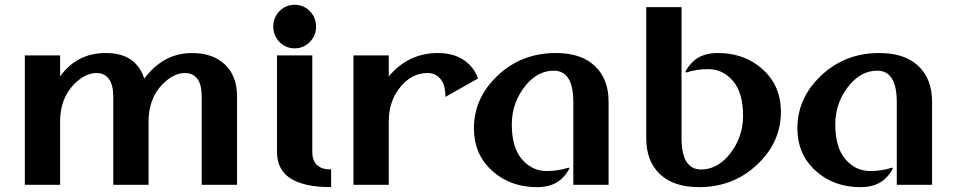

<svg xmlns="http://www.w3.org/2000/svg" viewBox="-20 -767 3972 797"><path d="M83 0V-537.1H229.5V-449.7Q298.8 -546.9 419.4 -546.9Q507.8 -546.9 550.3 -494.6Q567.9 -473.6 579.1 -440.9Q658.7 -546.9 776.9 -546.9Q864.7 -546.9 915 -498Q963.9 -450.7 963.9 -367.2V0H817.4V-364.7Q817.4 -415 799.8 -439Q781.2 -463.9 748.5 -463.9Q700.2 -463.9 654.3 -417Q596.7 -357.9 596.7 -262.7V0H450.2V-364.7Q450.2 -414.6 432.1 -439Q413.6 -463.9 381.3 -463.9Q333 -463.9 287.1 -417Q229.5 -357.9 229.5 -262.7V0Z M1354.5 9.8Q1129.9 9.8 1129.9 -134.8V-537.1H1276.4V-136.7Q1276.4 -63.5 1354.5 -63.5ZM1140.1 -720.7Q1166 -747.1 1203.1 -747.1Q1240.2 -747.1 1266.1 -720.7Q1292 -694.3 1292 -656.7Q1292 -619.1 1266.1 -592.8Q1240.2 -566.4 1203.1 -566.4Q1166 -566.4 1140.1 -592.8Q1114.3 -619.1 1114.3 -656.7Q1114.3 -694.3 1140.1 -720.7Z M1447.3 0V-537.1H1593.8V-449.7Q1674.8 -546.9 1798.8 -546.9Q1878.9 -546.9 1927.2 -500Q1952.1 -476.1 1964.4 -441.4L1829.1 -364.7Q1829.1 -409.2 1813 -433.1Q1792 -463.9 1754.9 -463.9Q1684.6 -463.9 1635.7 -397.9Q1593.8 -341.8 1593.8 -262.7V0Z M2506.3 0H2359.9V-341.8Q2359.9 -409.2 2339.4 -441.4Q2318.8 -473.6 2278.8 -473.6Q2214.4 -473.6 2165 -416Q2104.5 -344.2 2104.5 -251Q2104.5 -157.2 2144.5 -108.4Q2187 -57.1 2249 -57.1Q2298.8 -57.1 2340.3 -71.3L2343.8 -67.9Q2331.1 -42.5 2309.1 -22.9Q2272.5 9.8 2209.5 9.8Q2089.4 9.8 2011.2 -69.3Q1947.3 -134.3 1947.3 -234.4Q1947.3 -360.4 2046.1 -453.6Q2145 -546.9 2287.6 -546.9Q2392.6 -546.9 2449.2 -493.2Q2506.3 -439.5 2506.3 -344.2Z M2881.3 9.8Q2776.4 9.8 2719.7 -43.9Q2662.6 -97.7 2662.6 -192.9V-737.3H2809.1V-195.3Q2809.1 -127.9 2829.6 -95.7Q2850.1 -63.5 2890.1 -63.5Q2954.6 -63.5 3003.9 -121.1Q3064.5 -192.9 3064.5 -286.1Q3064.5 -379.9 3024.4 -428.7Q2981.9 -480 2919.9 -480Q2870.1 -480 2828.6 -465.8L2825.2 -469.2Q2837.9 -494.6 2859.9 -514.2Q2896.5 -546.9 2959.5 -546.9Q3079.6 -546.9 3157.7 -467.8Q3221.7 -402.8 3221.7 -302.7Q3221.7 -176.8 3122.8 -83.5Q3023.9 9.8 2881.3 9.8Z M3849.1 0H3702.6V-341.8Q3702.6 -409.2 3682.1 -441.4Q3661.6 -473.6 3621.6 -473.6Q3557.1 -473.6 3507.8 -416Q3447.3 -344.2 3447.3 -251Q3447.3 -157.2 3487.3 -108.4Q3529.8 -57.1 3591.8 -57.1Q3641.6 -57.1 3683.1 -71.3L3686.5 -67.9Q3673.8 -42.5 3651.9 -22.9Q3615.2 9.8 3552.2 9.8Q3432.1 9.8 3354 -69.3Q3290 -134.3 3290 -234.4Q3290 -360.4 3388.9 -453.6Q3487.8 -546.9 3630.4 -546.9Q3735.4 -546.9 3792 -493.2Q3849.1 -439.5 3849.1 -344.2Z"/></svg>

Font: Klaudia
Style: Bold
Weight: 700
Designer: Wojciech Kalinowski "wmk69" (wmk69@o2.pl)
Foundry: Wojciech Kalinowski "wmk69" (wmk69@o2.pl)
Version: Version 3.1.0; 2021-05-10